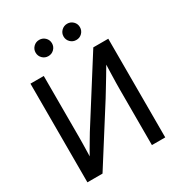

<svg xmlns="http://www.w3.org/2000/svg" viewBox="-215 -1084 1142 1226"><g transform="rotate(-30 356.0 -471.0)"><path d="M643.1 0H544.9V-407.7Q544.9 -426.8 545.4 -459.2Q545.9 -491.7 547.4 -536.9Q548.8 -582 550.8 -638.2L564 -615.7Q535.6 -567.4 511.2 -526.4Q486.8 -485.4 468 -455.1Q449.2 -424.8 438.5 -406.7L180.7 0H69.3V-727.5H167.5V-275.9Q167.5 -259.8 167 -227.1Q166.5 -194.3 165.5 -158.2Q164.6 -122.1 163.1 -95.2L153.3 -116.2Q169.4 -145 186.5 -174.6Q203.6 -204.1 219 -229.7Q234.4 -255.4 243.7 -271L532.7 -727.5H643.1ZM463.4 -822.3Q438 -822.3 420.4 -839.8Q402.8 -857.4 402.8 -882.3Q402.8 -907.2 420.7 -924.6Q438.5 -941.9 463.4 -941.9Q488.3 -941.9 505.9 -924.6Q523.4 -907.2 523.4 -882.3Q523.4 -857.4 506.1 -839.8Q488.8 -822.3 463.4 -822.3ZM256.8 -822.3Q231.9 -822.3 214.4 -839.8Q196.8 -857.4 196.8 -882.3Q196.8 -907.2 214.4 -924.6Q231.9 -941.9 256.8 -941.9Q282.2 -941.9 299.8 -924.6Q317.4 -907.2 317.4 -882.3Q317.4 -857.4 299.8 -839.8Q282.2 -822.3 256.8 -822.3Z"/></g></svg>

Font: Inter Cardless Display
Style: Regular
Weight: 400
Designer: Rasmus Andersson
Foundry: rsms
Version: Version 4.001;git-9221beed3